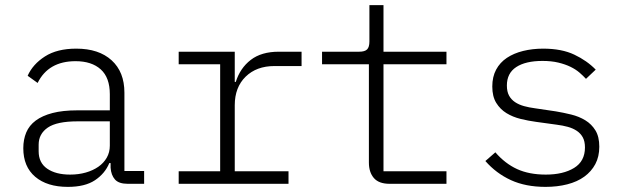

<svg xmlns="http://www.w3.org/2000/svg" viewBox="-20 -718 2440 750"><path d="M479 0Q444 0 429 -17Q414 -34 412 -63V-81H407Q390 -40 351 -14Q312 12 245 12Q164 12 117.5 -27.5Q71 -67 71 -139Q71 -173 82.5 -200.5Q94 -228 119.5 -247Q145 -266 185 -276.5Q225 -287 283 -287H409V-350Q409 -415 373.5 -447Q338 -479 275 -479Q169 -479 127 -394L88 -422Q108 -467 155.5 -497.5Q203 -528 278 -528Q366 -528 416 -482.5Q466 -437 466 -356V-50H543V0ZM254 -36Q287 -36 315 -44Q343 -52 364 -66.5Q385 -81 397 -102Q409 -123 409 -149V-244H283Q202 -244 166.5 -219.5Q131 -195 131 -153V-127Q131 -82 164.5 -59Q198 -36 254 -36Z M678 -49H840V-467H678V-516H897V-398H901Q918 -452 959.5 -484Q1001 -516 1069 -516H1158V-460H1052Q982 -460 939.5 -418.5Q897 -377 897 -307V-49H1107V0H678Z M1502 0Q1460 0 1440.5 -22.5Q1421 -45 1421 -83V-467H1238V-516H1383Q1405 -516 1414 -525Q1423 -534 1423 -556V-698H1478V-516H1724V-467H1478V-49H1724V0Z M2111 12Q2033 12 1975.5 -14.5Q1918 -41 1876 -89L1915 -123Q1953 -79 2000 -57.5Q2047 -36 2112 -36Q2180 -36 2222.5 -62Q2265 -88 2265 -142Q2265 -166 2256.5 -181.5Q2248 -197 2233 -207Q2218 -217 2198 -222.5Q2178 -228 2154 -231L2074 -242Q2044 -246 2013.5 -253.5Q1983 -261 1958.5 -276Q1934 -291 1918.5 -316Q1903 -341 1903 -380Q1903 -418 1918 -446Q1933 -474 1960 -492Q1987 -510 2023.5 -519Q2060 -528 2102 -528Q2174 -528 2223.5 -504.5Q2273 -481 2307 -446L2269 -410Q2258 -422 2243.5 -434.5Q2229 -447 2208.5 -457Q2188 -467 2161 -473.5Q2134 -480 2099 -480Q2033 -480 1996.5 -456Q1960 -432 1960 -384Q1960 -360 1968.5 -344.5Q1977 -329 1992 -319Q2007 -309 2027 -303.5Q2047 -298 2070 -295L2151 -283Q2181 -278 2211.5 -270.5Q2242 -263 2266.5 -248Q2291 -233 2306 -208.5Q2321 -184 2321 -145Q2321 -106 2305.5 -77Q2290 -48 2262.5 -28Q2235 -8 2196 2Q2157 12 2111 12Z"/></svg>

Font: IBM Plex Mono Light
Style: Regular
Weight: 300
Monospace: yes
Designer: Mike Abbink, Paul van der Laan, Pieter van Rosmalen
Foundry: Bold Monday
Version: Version 2.3